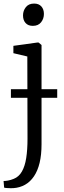

<svg xmlns="http://www.w3.org/2000/svg" viewBox="-36 -784 350 1047"><path d="M36.5 242Q31 242.5 20.2 242.2Q9.5 242 -0.8 241.2Q-11 240.5 -13.5 239L-16.5 203Q-9.5 203.5 6.8 200.8Q23 198 39.5 191Q67 180 83.5 151.2Q100 122.5 107 77.5Q114 32.5 114 -27.5L113 -476L37 -494V-534L167 -552H174.5L190.5 -538.5V2.5Q190.5 60.5 180 104Q169.5 147.5 149.2 177.5Q129 207.5 100.5 223.5Q72 239.5 36.5 242ZM142.5 -643Q117.5 -643 103.5 -658.5Q89.5 -674 89.5 -700Q89.5 -725.5 105 -745Q120.5 -764.5 149.5 -764.5H150.5Q175.5 -764.5 189.5 -749Q203.5 -733.5 203.5 -708Q203.5 -682 188 -662.5Q172.5 -643 143.5 -643ZM276 -297.5V-250.5H23.5V-297.5Z"/></svg>

Font: Merriweather 48pt Light
Style: Regular
Weight: 300
Version: Version 2.100